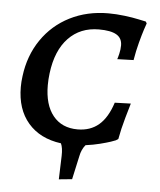

<svg xmlns="http://www.w3.org/2000/svg" viewBox="-49 -551 616 740"><g transform="rotate(5 259.0 -181.0)"><path d="M395 -167 457 -169Q453 -156 440.5 -112Q428 -68 421 -29L412 -23Q408 -21 393 -16Q378 -11 352.5 -4.5Q327 2 297 6Q282 24 277 50L257 141L206 146L209 55Q210 24 202 7Q120 -4 74.5 -57Q29 -110 29 -196Q29 -216 32 -238Q42 -318 84 -379.5Q126 -441 192.5 -474.5Q259 -508 341 -508Q371 -508 403.5 -504Q436 -500 458.5 -495Q481 -490 487 -489L491 -482Q489 -477 482.5 -457Q476 -437 467.5 -405Q459 -373 453 -337L390 -335Q392 -340 396 -356.5Q400 -373 400 -389Q400 -417 378 -430Q356 -443 310 -443Q238 -443 192 -395Q146 -347 135 -258Q132 -234 132 -212Q132 -136 166 -94Q200 -52 261 -52Q310 -52 343 -80Q376 -108 395 -167Z"/></g></svg>

Font: Alegreya SC Medium
Style: Italic
Weight: 500
Italic angle: -7°
Designer: Juan Pablo del Peral
Foundry: Huerta Tipografica
Version: Version 2.007; ttfautohint (v1.6)